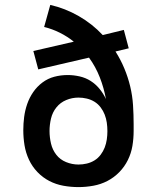

<svg xmlns="http://www.w3.org/2000/svg" viewBox="-20 -755 640 783"><path d="M300 8Q269 8 238.5 2.5Q208 -3 181 -17Q154 -31 132.5 -53.5Q111 -76 98 -104Q85 -132 80 -162.5Q75 -193 75 -224Q75 -251 78.5 -278Q82 -305 91 -331Q100 -357 115.5 -379.5Q131 -402 153 -418.5Q175 -435 201.5 -442Q228 -449 256 -449Q280 -449 304.5 -443.5Q329 -438 349.5 -425Q370 -412 386 -392.5Q402 -373 412 -351Q404 -396 387 -439.5Q370 -483 343 -520L136 -472L116 -547L281 -585Q255 -606 224 -621.5Q193 -637 160 -645L185 -735Q246 -721 301 -689.5Q356 -658 399 -612L485 -633L505 -558L451 -545Q472 -512 487 -476Q502 -440 511 -402.5Q520 -365 522.5 -326Q525 -287 525 -248V-221Q525 -190 520 -160Q515 -130 501.5 -102.5Q488 -75 466.5 -53Q445 -31 418 -17Q391 -3 360.5 2.5Q330 8 300 8ZM300 -84Q317 -84 334 -88Q351 -92 365.5 -101Q380 -110 390.5 -124Q401 -138 407 -153.5Q413 -169 415.5 -186Q418 -203 418 -220Q418 -238 415.5 -255Q413 -272 407 -287.5Q401 -303 390.5 -317Q380 -331 365.5 -340Q351 -349 334 -353Q317 -357 300 -357Q274 -357 250 -347Q226 -337 210 -317Q194 -297 188 -271.5Q182 -246 182 -221Q182 -195 188 -169.5Q194 -144 209.5 -124Q225 -104 249.5 -94Q274 -84 300 -84Z"/></svg>

Font: Iosevka Semibold Extended
Style: Regular
Weight: 600
Width: 7
Monospace: yes
Designer: Belleve Invis
Foundry: Belleve Invis
Version: Version 32.5.0; ttfautohint (v1.8.4)